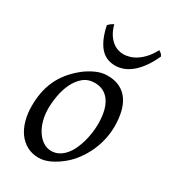

<svg xmlns="http://www.w3.org/2000/svg" viewBox="-172 -759 767 866"><g transform="rotate(30 211.0 -326.5)"><path d="M326.2 -246.1Q326.2 -320.8 298.8 -360.4Q271.5 -399.9 221.2 -399.9Q186 -399.9 162.1 -379.6Q138.2 -359.4 123.5 -328.6Q108.9 -297.9 102.5 -262Q96.2 -226.1 96.2 -194.8Q96.2 -162.1 104.2 -133.1Q112.3 -104 126.7 -82.3Q141.1 -60.5 160.4 -47.9Q179.7 -35.2 202.1 -35.2Q224.6 -35.2 242.4 -45.2Q260.3 -55.2 274.2 -72Q288.1 -88.9 297.9 -110.6Q307.6 -132.3 314 -155.8Q320.3 -179.2 323.2 -202.6Q326.2 -226.1 326.2 -246.1ZM396 -272.9Q396 -240.2 388.7 -206.8Q381.3 -173.3 367.2 -141.8Q353 -110.4 332.3 -81.8Q311.5 -53.2 284.2 -30.8Q271.5 -20.5 257.3 -11.2Q243.2 -2 228.5 5.1Q213.9 12.2 198.7 16.1Q183.6 20 168.9 20Q134.8 20 108.2 5.6Q81.5 -8.8 63.2 -33.9Q44.9 -59.1 35.4 -93.5Q25.9 -127.9 25.9 -168Q25.9 -203.1 31.7 -235.6Q37.6 -268.1 50.8 -298.3Q64 -328.6 85.9 -356.4Q107.9 -384.3 140.1 -410.2Q165 -429.7 194.8 -443.4Q224.6 -457 254.9 -457Q293 -457 319.8 -443.4Q346.7 -429.7 363.5 -405.3Q380.4 -380.9 388.2 -347.2Q396 -313.5 396 -272.9ZM419.4 -651.9Q401.4 -612.3 381.6 -585.7Q361.8 -559.1 341.3 -543Q320.8 -526.9 300.3 -519.8Q279.8 -512.7 260.3 -512.7Q238.8 -512.7 220 -519.8Q201.2 -526.9 185.5 -543.2Q169.9 -559.6 157.7 -586.2Q145.5 -612.8 137.2 -651.9Q144 -660.2 150.4 -664.6Q156.7 -668.9 164.1 -672.9Q170.9 -646 182.4 -627.4Q193.8 -608.9 207.8 -597.4Q221.7 -585.9 236.8 -580.8Q252 -575.7 266.1 -575.7Q281.2 -575.7 298.8 -580.8Q316.4 -585.9 333.7 -597.4Q351.1 -608.9 367.7 -627.4Q384.3 -646 398.4 -672.9Q405.3 -668.9 409.9 -665Q414.6 -661.1 419.4 -651.9Z"/></g></svg>

Font: Akkhara
Style: Italic
Weight: 400
Italic angle: -7°
Designer: J. Victor Gaultney
Version: Version 1.00 June 13, 2006, initial release